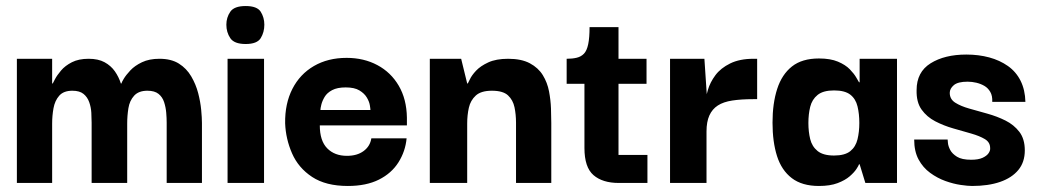

<svg xmlns="http://www.w3.org/2000/svg" viewBox="-20 -607 3449 637"><path d="M36 0V-412H153V-330H155Q156 -332 162.5 -344.5Q169 -357 182.5 -373Q196 -389 218.5 -400.5Q241 -412 274 -412Q306 -412 327 -400.5Q348 -389 361 -370.5Q374 -352 381 -330H383Q383 -333 390.5 -345.5Q398 -358 412.5 -373.5Q427 -389 451 -400.5Q475 -412 509 -412Q548 -412 573.5 -396Q599 -380 614.5 -353.5Q630 -327 637.5 -298Q645 -269 647.5 -242.5Q650 -216 650 -199V0H533V-200Q533 -215 531.5 -233Q530 -251 524.5 -268Q519 -285 506 -295.5Q493 -306 469 -306Q440 -306 425 -289.5Q410 -273 406 -248Q402 -223 402 -197V0H284V-200Q284 -215 283 -233Q282 -251 276 -268Q270 -285 257 -295.5Q244 -306 220 -306Q191 -306 176.5 -289.5Q162 -273 157.5 -248Q153 -223 153 -197V0Z M735 0V-412H856V0ZM795 -461Q757 -461 744 -480.5Q731 -500 731 -525Q731 -549 744 -568Q757 -587 795 -587Q833 -587 845 -568Q857 -549 857 -525Q857 -500 845 -480.5Q833 -461 795 -461Z M1134 10Q1061 10 1015.5 -20Q970 -50 949 -98Q928 -146 926 -198Q925 -263 950 -312Q975 -361 1021.5 -388Q1068 -415 1130 -415Q1187 -415 1232 -391Q1277 -367 1303 -322.5Q1329 -278 1330 -217Q1330 -216 1330 -206Q1330 -196 1330 -191H1041Q1041 -140 1065.5 -115Q1090 -90 1131 -90Q1165 -90 1186.5 -106Q1208 -122 1212 -148H1329Q1325 -105 1302 -68.5Q1279 -32 1237 -11Q1195 10 1134 10ZM1043 -242H1209Q1209 -246 1207 -258Q1205 -270 1197 -283.5Q1189 -297 1172.5 -307Q1156 -317 1127 -317Q1099 -317 1082 -308Q1065 -299 1057 -285.5Q1049 -272 1046 -259.5Q1043 -247 1043 -242Z M1406 0V-412H1510L1530 -330H1532Q1533 -331 1539 -344Q1545 -357 1559.5 -372.5Q1574 -388 1600 -400Q1626 -412 1666 -412Q1710 -412 1738 -397Q1766 -382 1781 -357.5Q1796 -333 1801.5 -304Q1807 -275 1808 -247.5Q1809 -220 1809 -199V0H1692V-200Q1692 -227 1687 -251Q1682 -275 1665.5 -290.5Q1649 -306 1612 -306Q1576 -306 1558.5 -290Q1541 -274 1535.5 -249.5Q1530 -225 1530 -197V0Z M2033 0Q1979 0 1949 -26Q1919 -52 1919 -116V-341H2032V-93H2128V0ZM1860 -329V-412Q1879 -412 1893.5 -415.5Q1908 -419 1917.5 -429Q1927 -439 1931.5 -460.5Q1936 -482 1936 -517H2032V-412H2125V-329Z M2203 0V-412H2317L2325 -292L2324 -203V0ZM2324 -171 2321 -263Q2321 -283 2328.5 -308.5Q2336 -334 2353.5 -357.5Q2371 -381 2402.5 -396.5Q2434 -412 2480 -412H2492V-278H2479Q2439 -278 2409.5 -273.5Q2380 -269 2361.5 -257Q2343 -245 2333.5 -224Q2324 -203 2324 -171Z M2697 10Q2641 10 2607 -16Q2573 -42 2558 -89Q2543 -136 2543 -200Q2543 -264 2558.5 -312Q2574 -360 2607.5 -386.5Q2641 -413 2697 -413Q2735 -413 2760 -402.5Q2785 -392 2799.5 -377Q2814 -362 2821 -349.5Q2828 -337 2830 -334H2832V-412H2956V0H2851L2832 -62H2830Q2829 -58 2821.5 -46.5Q2814 -35 2799 -22Q2784 -9 2759 0.5Q2734 10 2697 10ZM2747 -91Q2783 -91 2801 -105.5Q2819 -120 2825 -145Q2831 -170 2831 -199Q2831 -229 2825 -254Q2819 -279 2801 -293Q2783 -307 2747 -307Q2711 -307 2692.5 -292Q2674 -277 2668 -252.5Q2662 -228 2662 -199Q2662 -170 2668 -145.5Q2674 -121 2692.5 -106Q2711 -91 2747 -91Z M3205 10Q3191 10 3167 6.5Q3143 3 3116.5 -6.5Q3090 -16 3066 -33.5Q3042 -51 3027.5 -78Q3013 -105 3013 -144H3124Q3124 -143 3125 -132.5Q3126 -122 3132.5 -109.5Q3139 -97 3155 -87Q3171 -77 3202 -77Q3226 -77 3240 -83.5Q3254 -90 3260 -99Q3266 -108 3265 -116Q3265 -135 3247.5 -145.5Q3230 -156 3202 -164Q3174 -172 3142.5 -181Q3111 -190 3083 -204.5Q3055 -219 3037.5 -243.5Q3020 -268 3021 -308Q3021 -368 3067.5 -397Q3114 -426 3186 -426Q3227 -426 3262 -416.5Q3297 -407 3324 -388Q3351 -369 3366 -339Q3381 -309 3382 -269H3272Q3273 -289 3265.5 -302Q3258 -315 3246 -322Q3234 -329 3219.5 -332.5Q3205 -336 3190 -336Q3158 -336 3144.5 -324.5Q3131 -313 3131 -299Q3131 -278 3149 -266.5Q3167 -255 3195 -247Q3223 -239 3255.5 -230Q3288 -221 3316 -207Q3344 -193 3362 -169.5Q3380 -146 3380 -108Q3380 -69 3358.5 -43Q3337 -17 3298 -3.5Q3259 10 3205 10Z"/></svg>

Font: Darker Grotesque Light ExtraBold
Style: Regular
Weight: 800
Version: Version 1.000;gftools[0.9.28]